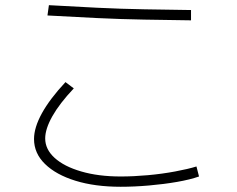

<svg xmlns="http://www.w3.org/2000/svg" viewBox="-20 -749 920 746"><path d="M112.2 -208.9Q112.2 -253.3 142.8 -308.9Q173.3 -364.4 234.4 -430L266.7 -405.6Q211.1 -346.7 183.3 -297.2Q155.6 -247.8 155.6 -211.1Q155.6 -168.9 192.2 -135.6Q228.9 -102.2 295.6 -82.8Q362.2 -63.3 448.9 -63.3Q498.9 -63.3 554.4 -68.3Q610 -73.3 660.6 -82.8Q711.1 -92.2 743.3 -102.2L753.3 -63.3Q718.9 -51.1 667.8 -42.2Q616.7 -33.3 558.9 -28.3Q501.1 -23.3 448.9 -23.3Q348.9 -23.3 273.3 -46.7Q197.8 -70 155 -111.7Q112.2 -153.3 112.2 -208.9ZM722.2 -670Q632.2 -671.1 540.6 -672.8Q448.9 -674.4 355.6 -678.9Q262.2 -683.3 164.4 -688.9L170 -728.9Q264.4 -723.3 357.8 -718.9Q451.1 -714.4 542.2 -712.8Q633.3 -711.1 722.2 -710Z"/></svg>

Font: Paperlogy 2 ExtraLight
Style: Regular
Weight: 250
Designer: redesigned by Lee Juim, glyphs from Gmarket Sans & Montserrat
Foundry: PT&
Version: Version 1.001